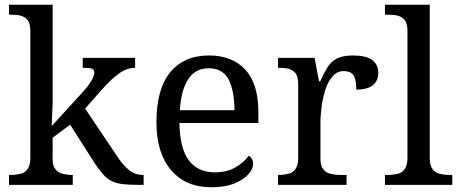

<svg xmlns="http://www.w3.org/2000/svg" viewBox="-20 -780 1941 810"><path d="M287 0H18V-42H26C41 -42 55 -44 68 -47C80 -50 90 -57 97 -68C104 -78 108 -93 108 -114V-650C108 -670 104 -685 97 -695C89 -704 79 -711 67 -714C54 -717 41 -718 26 -718H18V-760H202V-374C202 -365 202 -354 202 -340C201 -326 201 -312 200 -298C199 -284 199 -272 199 -263C198 -253 198 -248 198 -248L323 -385C338 -401 349 -414 357 -426C364 -437 370 -446 373 -454C376 -461 378 -468 378 -474C378 -483 374 -488 366 -491C358 -493 346 -494 329 -494V-536H550V-494C539 -494 527 -492 516 -488C505 -484 493 -478 482 -470C471 -462 459 -452 447 -441C435 -429 422 -416 409 -401L339 -322L472 -124C489 -97 507 -77 524 -63C541 -49 560 -42 583 -42H586V0H572C543 0 519 -1 500 -3C481 -5 465 -9 452 -16C439 -22 426 -31 415 -45C403 -58 390 -75 376 -97L276 -254L202 -199V-109C202 -90 206 -75 214 -66C221 -56 231 -50 244 -47C256 -44 269 -42 284 -42H287V0Z M872 10C799 10 743 -14 702 -62C661 -110 640 -177 640 -264C640 -357 659 -428 698 -475C737 -522 791 -546 862 -546C927 -546 978 -526 1015 -486C1052 -446 1070 -386 1070 -307V-261H737C738 -188 752 -136 777 -103C802 -70 838 -53 886 -53C921 -53 950 -60 975 -75C999 -89 1017 -105 1029 -123C1034 -121 1038 -117 1042 -111C1046 -105 1048 -98 1048 -89C1048 -76 1042 -61 1029 -46C1016 -31 997 -18 971 -7C945 4 912 10 872 10ZM739 -315H969C969 -368 961 -411 945 -444C928 -476 900 -492 860 -492C823 -492 795 -477 775 -447C754 -416 742 -372 739 -315Z M1442 0H1153V-42H1156C1171 -42 1185 -44 1198 -47C1210 -50 1220 -57 1227 -68C1234 -78 1238 -93 1238 -114V-426C1238 -446 1234 -461 1227 -471C1219 -480 1209 -487 1197 -490C1184 -493 1171 -494 1156 -494H1153V-536H1307L1326 -437H1331C1340 -457 1349 -475 1359 -492C1369 -509 1382 -522 1399 -532C1416 -541 1439 -546 1468 -546C1505 -546 1532 -540 1550 -527C1567 -514 1576 -496 1576 -473C1576 -452 1569 -435 1555 -422C1540 -409 1516 -402 1483 -402C1483 -421 1481 -436 1478 -447C1475 -458 1469 -467 1462 -472C1454 -477 1443 -480 1430 -480C1411 -480 1396 -473 1383 -458C1370 -443 1360 -425 1353 -402C1346 -379 1340 -356 1337 -332C1334 -307 1332 -285 1332 -266V-109C1332 -90 1336 -75 1344 -66C1351 -56 1361 -50 1374 -47C1386 -44 1399 -42 1414 -42H1442V0Z M1888 0H1604V-42H1617C1632 -42 1646 -44 1659 -47C1671 -50 1681 -57 1688 -68C1695 -78 1699 -93 1699 -114V-650C1699 -670 1695 -685 1688 -695C1680 -704 1670 -711 1658 -714C1645 -717 1632 -718 1617 -718H1604V-760H1793V-114C1793 -93 1797 -78 1804 -68C1811 -57 1821 -50 1834 -47C1847 -44 1860 -42 1875 -42H1888V0Z"/></svg>

Font: NameLogos Serif
Style: Regular
Weight: 500
Version: Version 0.1